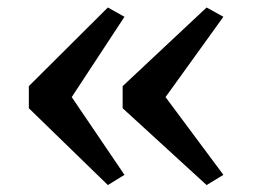

<svg xmlns="http://www.w3.org/2000/svg" viewBox="-20 -556 700 526"><path d="M275.5 -535.5 321 -510 176.5 -290 321 -77 275.5 -49 59 -259.5V-320ZM546 -535.5 592 -510 433.5 -290 592 -77 546 -49 316 -259.5V-320Z"/></svg>

Font: Merriweather 48pt SemiBold
Style: Regular
Weight: 600
Version: Version 2.100